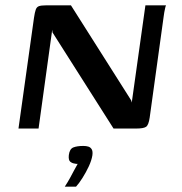

<svg xmlns="http://www.w3.org/2000/svg" viewBox="-20 -480 680 717"><path d="M49 0 107 -414Q110 -434 113.5 -444Q117 -454 125.5 -457Q134 -460 151 -460H245L470 -105L472 -97L523 -460H600Q599 -459 597 -451Q595 -443 593.5 -434Q592 -425 591 -417L539 -41Q535 -13 525.5 -6.5Q516 0 489 0H404L176 -359L175 -369L124 0ZM222 217Q233 200 241 185.5Q249 171 256 157.5Q263 144 270 132Q267 132 264.5 132Q262 132 260 131Q250 130 242.5 124Q235 118 237 99Q240 76 254 70.5Q268 65 291 65Q302 65 310 67.5Q318 70 322.5 77.5Q327 85 325 100Q322 119 311.5 141.5Q301 164 288 184.5Q275 205 264 217Z"/></svg>

Font: Genos Thin Medium
Style: Italic
Weight: 500
Italic angle: -8°
Version: Version 1.010